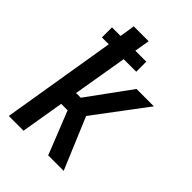

<svg xmlns="http://www.w3.org/2000/svg" viewBox="-215 -832 930 930"><g transform="rotate(45 250.0 -367.5)"><path d="M20 0 117 -588H70V-657H129L141 -735H243L230 -657H305V-588H219L172 -309H204L365 -530H484L285 -265L396 0H290L226 -161L202 -221H158L121 0Z"/></g></svg>

Font: Iosevka Curly Semibold Oblique
Style: Regular
Weight: 600
Italic angle: -9°
Monospace: yes
Designer: Belleve Invis
Foundry: Belleve Invis
Version: Version 11.1.0; ttfautohint (v1.8.3)